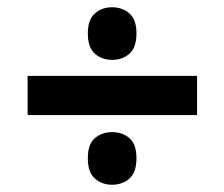

<svg xmlns="http://www.w3.org/2000/svg" viewBox="-20 -586 618 529"><path d="M289 -421Q261 -421 241.5 -438Q222 -455 222 -494Q222 -532 241.5 -549Q261 -566 289 -566Q317 -566 336.5 -549Q356 -532 356 -494Q356 -455 336.5 -438Q317 -421 289 -421ZM523 -377V-269H56V-377ZM289 -77Q261 -77 241.5 -94Q222 -111 222 -150Q222 -189 241.5 -205.5Q261 -222 289 -222Q317 -222 336.5 -205.5Q356 -189 356 -150Q356 -111 336.5 -94Q317 -77 289 -77Z"/></svg>

Font: Noto Sans Oriya
Style: Bold
Weight: 700
Designer: Amélie Bonet and Sol Matas
Foundry: Google LLC
Version: Version 2.006; ttfautohint (v1.8.4.7-5d5b)